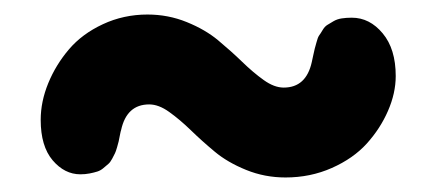

<svg xmlns="http://www.w3.org/2000/svg" viewBox="-20 -405 607 267"><path d="M187.5 -259.8Q156.2 -259.8 148.4 -224.1Q147.9 -223.1 146.7 -216.8Q145.5 -210.4 145 -208.3Q144.5 -206.1 142.8 -200.2Q141.1 -194.3 139.9 -191.9Q138.7 -189.5 136 -184.3Q133.3 -179.2 130.6 -177Q127.9 -174.8 124 -171.4Q120.1 -168 115.5 -166.5Q110.8 -165 104.7 -163.8Q98.6 -162.6 91.8 -162.6Q69.8 -162.6 53.2 -182.1Q36.6 -201.7 36.6 -238.3Q36.6 -263.7 47.1 -289.3Q57.6 -314.9 75.9 -336.4Q94.2 -357.9 123 -371.3Q151.9 -384.8 185.1 -384.8Q213.9 -384.8 239.7 -374.3Q265.6 -363.8 283.4 -348.9Q301.3 -334 316.7 -319.1Q332 -304.2 346.7 -293.7Q361.3 -283.2 374.5 -283.2Q405.8 -283.2 413.6 -318.8Q414.1 -320.3 415.5 -327.6Q417 -335 417.7 -337.4Q418.5 -339.8 420.2 -346.4Q421.9 -353 423.8 -355.7Q425.8 -358.4 428.7 -363.3Q431.6 -368.2 435.3 -370.4Q439 -372.6 443.8 -375.5Q448.7 -378.4 455.1 -379.4Q461.4 -380.4 469.2 -380.4Q494.1 -380.4 512.2 -358.6Q530.3 -336.9 530.3 -299.3Q530.3 -275.4 519.5 -250.7Q508.8 -226.1 490 -205.3Q471.2 -184.6 441.4 -171.4Q411.6 -158.2 377 -158.2Q348.1 -158.2 322.3 -168.7Q296.4 -179.2 278.6 -194.1Q260.7 -209 245.4 -223.9Q230 -238.8 215.3 -249.3Q200.7 -259.8 187.5 -259.8Z"/></svg>

Font: Cooper* ExtraBold
Style: Regular
Weight: 800
Designer: Owen Earl
Foundry: indestructible type*
Version: Version 0.001